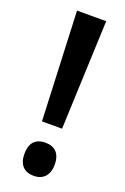

<svg xmlns="http://www.w3.org/2000/svg" viewBox="-142 -760 533 817"><g transform="rotate(20 124.5 -352.0)"><path d="M170 -220 190 -714H58L79 -220ZM56 -65C56 -16 81 10 125 10C165 10 193 -15 193 -65C193 -116 167 -140 125 -140C79 -140 56 -114 56 -65Z"/></g></svg>

Font: Noto Sans Armenian ExtraCondensed SemiBold
Style: Regular
Weight: 600
Width: 2
Designer: Monotype Design Team
Foundry: Monotype Imaging Inc.
Version: Version 2.008